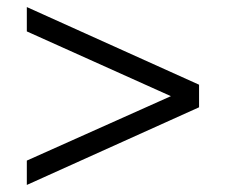

<svg xmlns="http://www.w3.org/2000/svg" viewBox="-20 -559 640 544"><path d="M56 -35V-104L501 -303V-270L56 -470V-539L544 -319V-255Z"/></svg>

Font: Nunito Sans 12pt ExtraLight 11pt
Style: Regular
Weight: 400
Version: Version 3.101;gftools[0.9.27]